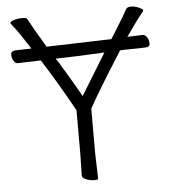

<svg xmlns="http://www.w3.org/2000/svg" viewBox="-51 -750 703 801"><g transform="rotate(-5 300.0 -350.0)"><path d="M400 -523 294 -518 195 -515Q204 -502 208 -496Q250 -427 294 -350Q354 -448 400 -523ZM511 -580Q534 -581 566 -582Q575 -582 583 -570.5Q591 -559 591 -543Q591 -530 575 -529L552 -528L484 -527L466 -526Q359 -358 325 -294V-107L328 -1Q328 4 312 4Q296 4 278.5 -2.5Q261 -9 261 -19L263 -108V-293Q201 -406 133 -513L62 -511L38 -510H37Q27 -510 19.5 -521Q12 -532 12 -549Q12 -562 29 -564L62 -565L98 -566Q52 -638 36.5 -657Q21 -676 20 -679Q20 -686 36.5 -691Q53 -696 70 -696Q87 -696 90 -692Q98 -680 107 -662.5Q116 -645 133 -617Q150 -589 162 -568L434 -576Q436 -580 465 -626Q494 -672 507 -697Q512 -704 528 -704Q544 -704 560 -696.5Q576 -689 576 -685.5Q576 -682 576 -681Q547 -646 507 -588L501 -580ZM29 -564Z"/></g></svg>

Font: ToneOZ-Pinyin-WenKai-Light
Style: Light
Weight: 300
Designer: Fontworks Inc.
Foundry: ToneOZ
Version: Version 0.240331